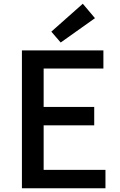

<svg xmlns="http://www.w3.org/2000/svg" viewBox="-20 -1005 640 1025"><path d="M97 -736H532V-639H213V-434H483V-336H213V-98H543V0H97ZM422 -985 487 -908 304 -778 254 -836Z"/></svg>

Font: Kinto Sans Med
Style: Regular
Weight: 500
Designer: Authors: Ryoko NISHIZUKA  (kana & ideographs); Paul D. Hunt (Latin, Greek & Cyrillic); Wenlong ZHANG  (bopomofo); Sandol
Foundry: Adobe Systems Incorporated, ookami Inc.
Version: Version 0.001